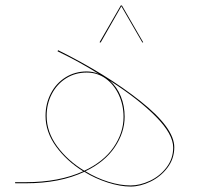

<svg xmlns="http://www.w3.org/2000/svg" viewBox="-20 -672 738 704"><path d="M619 -132Q619 -90 594 -57Q569 -24 531.5 -6Q494 12 459 12Q421 12 375.5 -2.5Q330 -17 289 -42Q200 0 75 0H36L35 -4H75Q197 -4 285 -44Q224 -82 185.5 -135Q147 -188 147 -247Q147 -292 166.5 -329.5Q186 -367 220.5 -388.5Q255 -410 298 -410Q321 -410 342 -401Q270 -446 191 -484L193 -488Q370 -400 494.5 -301.5Q619 -203 619 -132ZM289 -46Q360 -79 396.5 -132Q433 -185 433 -243Q433 -287 415.5 -324.5Q398 -362 367.5 -384Q337 -406 298 -406Q256 -406 222.5 -385Q189 -364 170 -327.5Q151 -291 151 -247Q151 -188 189.5 -135.5Q228 -83 289 -46ZM615 -131Q615 -180 552 -244Q489 -308 383 -376Q409 -353 423 -318.5Q437 -284 437 -244Q437 -186 400.5 -132Q364 -78 293 -44Q334 -19 377.5 -5.5Q421 8 459 8Q493 8 529.5 -9Q566 -26 590.5 -58Q615 -90 615 -131ZM345 -517 423 -652H427L505 -517L502 -516L425 -649L349 -516Z"/></svg>

Font: FiraGO Four
Style: Regular
Weight: 100
Designer: bBox Type
Foundry: bBox Type GmbH
Version: Version 1.001